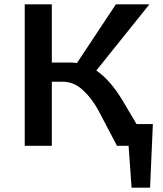

<svg xmlns="http://www.w3.org/2000/svg" viewBox="-20 -678 758 893"><path d="M691 -101 678 195H592L578 0H524L439 -162Q408 -220 365.5 -259Q323 -298 272 -298H221V0H95V-658H221V-387H309Q320 -387 338 -385L519 -658H675L428 -350Q493 -306 551 -209L615 -101Z"/></svg>

Font: Ysabeau SC
Style: Bold
Weight: 700
Designer: Christian Thalmann (Catharsis Fonts)
Version: Version 0.003